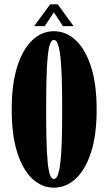

<svg xmlns="http://www.w3.org/2000/svg" viewBox="-20 -855 493 886"><path d="M228.5 11Q173 11 129 -30.2Q85 -71.5 59.5 -151.5Q34 -231.5 34 -349Q34 -467 59.5 -547.5Q85 -628 129 -669.5Q173 -711 228.5 -711Q284.5 -711 329.2 -669.5Q374 -628 400 -547.5Q426 -467 426 -349Q426 -231.5 400 -151.5Q374 -71.5 329.2 -30.2Q284.5 11 228.5 11ZM228.5 -29Q240 -29 247.2 -48.8Q254.5 -68.5 259 -108.5Q263.5 -148.5 265.2 -208.5Q267 -268.5 267 -349Q267 -429.5 265.2 -489.8Q263.5 -550 259 -590.2Q254.5 -630.5 247.2 -650.8Q240 -671 228.5 -671Q217.5 -671 210.5 -650.8Q203.5 -630.5 199.8 -590.2Q196 -550 194.5 -489.8Q193 -429.5 193 -349Q193 -268.5 194.5 -208.5Q196 -148.5 199.8 -108.5Q203.5 -68.5 210.5 -48.8Q217.5 -29 228.5 -29ZM137.5 -734.5 211.5 -835H246.5L319.5 -734.5H270.5L228.5 -798L186.5 -734.5Z"/></svg>

Font: Imbue Thin 10pt Black
Style: Regular
Weight: 900
Version: Version 1.102